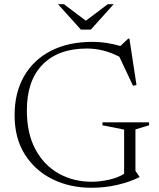

<svg xmlns="http://www.w3.org/2000/svg" viewBox="-20 -878 753 908"><path d="M620.5 -70 640 -41.5V-40.5Q594 -17.5 535.5 -3.8Q477 10 412.5 10Q311.5 10 229 -30.2Q146.5 -70.5 97.8 -147.2Q49 -224 49 -333Q49 -438.5 93.2 -516.5Q137.5 -594.5 220 -637.2Q302.5 -680 417 -680Q451 -680 482.5 -675.2Q514 -670.5 549.5 -660.5L586 -695H592L625.5 -476L609 -472.5L544.5 -609.5Q470 -648.5 391 -648.5Q256 -648.5 181.5 -572.8Q107 -497 107 -356.5Q107 -247 147.5 -171.8Q188 -96.5 257.5 -57.5Q327 -18.5 413.5 -18.5Q454 -18.5 497 -28.5Q540 -38.5 567 -56V-265L464.5 -285.5V-299.5H685V-285.5L620.5 -266ZM517.5 -858 409.5 -738H362.5L254.5 -858H282.5L386 -780L489.5 -858Z"/></svg>

Font: Newsreader Text Light
Style: Regular
Weight: 300
Designer: Hugues Gentile
Foundry: Production Type
Version: Version 1.002